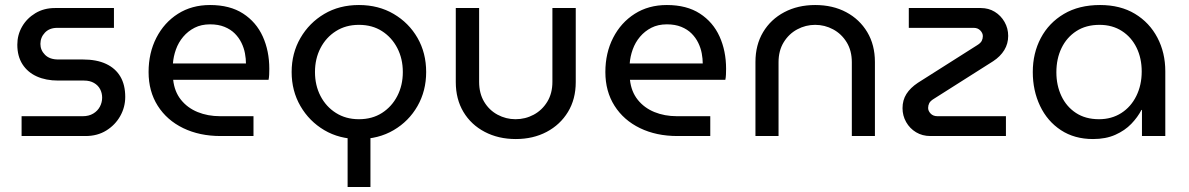

<svg xmlns="http://www.w3.org/2000/svg" viewBox="-20 -542 4736 765"><path d="M66 0V-79H310Q334 -79 351.5 -89.5Q369 -100 378 -117Q387 -134 387 -153Q387 -171 379 -186.5Q371 -202 354.5 -211.5Q338 -221 315 -221H212Q163 -221 126.5 -237.5Q90 -254 69.5 -286Q49 -318 49 -364Q49 -403 68 -436Q87 -469 121 -489.5Q155 -510 199 -510H434V-431H208Q177 -431 159 -412Q141 -393 141 -367Q141 -342 159.5 -323.5Q178 -305 212 -305H310Q365 -305 402.5 -287.5Q440 -270 459.5 -237Q479 -204 479 -156Q479 -115 459 -79.5Q439 -44 403.5 -22Q368 0 321 0Z M859 0Q775 0 710 -31.5Q645 -63 608.5 -120.5Q572 -178 572 -255Q572 -331 603 -391.5Q634 -452 689 -487Q744 -522 817 -522Q896 -522 948.5 -488Q1001 -454 1027 -396.5Q1053 -339 1053 -268Q1053 -257 1052.5 -245Q1052 -233 1050 -224H670Q675 -177 701 -144.5Q727 -112 767.5 -95.5Q808 -79 857 -79H990V0ZM669 -289H960Q960 -308 956 -329.5Q952 -351 942 -371.5Q932 -392 915.5 -408.5Q899 -425 874.5 -435Q850 -445 817 -445Q782 -445 755.5 -431.5Q729 -418 710 -395.5Q691 -373 681 -345Q671 -317 669 -289Z M1365 203V-5H1456V203ZM1410 12Q1332 12 1272 -23.5Q1212 -59 1177 -119.5Q1142 -180 1142 -255Q1142 -330 1177 -390.5Q1212 -451 1272 -486.5Q1332 -522 1410 -522Q1488 -522 1548.5 -486.5Q1609 -451 1643.5 -391Q1678 -331 1678 -255Q1678 -180 1643.5 -119.5Q1609 -59 1548.5 -23.5Q1488 12 1410 12ZM1410 -67Q1463 -67 1502 -92Q1541 -117 1563 -159.5Q1585 -202 1585 -255Q1585 -308 1563 -350.5Q1541 -393 1502 -418Q1463 -443 1410 -443Q1358 -443 1318.5 -418Q1279 -393 1257 -350.5Q1235 -308 1235 -255Q1235 -202 1257 -159.5Q1279 -117 1318.5 -92Q1358 -67 1410 -67Z M2035 12Q1966 12 1911.5 -16.5Q1857 -45 1826.5 -96Q1796 -147 1796 -215V-510H1889V-216Q1889 -170 1909 -136.5Q1929 -103 1962.5 -85Q1996 -67 2034 -67Q2073 -67 2106.5 -85Q2140 -103 2160.5 -136.5Q2181 -170 2181 -216V-510H2274V-215Q2274 -147 2243 -96Q2212 -45 2158 -16.5Q2104 12 2035 12Z M2679 0Q2595 0 2530 -31.5Q2465 -63 2428.5 -120.5Q2392 -178 2392 -255Q2392 -331 2423 -391.5Q2454 -452 2509 -487Q2564 -522 2637 -522Q2716 -522 2768.5 -488Q2821 -454 2847 -396.5Q2873 -339 2873 -268Q2873 -257 2872.5 -245Q2872 -233 2870 -224H2490Q2495 -177 2521 -144.5Q2547 -112 2587.5 -95.5Q2628 -79 2677 -79H2810V0ZM2489 -289H2780Q2780 -308 2776 -329.5Q2772 -351 2762 -371.5Q2752 -392 2735.5 -408.5Q2719 -425 2694.5 -435Q2670 -445 2637 -445Q2602 -445 2575.5 -431.5Q2549 -418 2530 -395.5Q2511 -373 2501 -345Q2491 -317 2489 -289Z M2990 0V-295Q2990 -363 3020.5 -414Q3051 -465 3105 -493.5Q3159 -522 3228 -522Q3298 -522 3351.5 -493.5Q3405 -465 3435.5 -414Q3466 -363 3466 -295V0H3374V-294Q3374 -340 3353.5 -373.5Q3333 -407 3299.5 -425Q3266 -443 3228 -443Q3190 -443 3156.5 -425Q3123 -407 3102.5 -373.5Q3082 -340 3082 -294V0Z M3687 0Q3655 0 3630 -15Q3605 -30 3590.5 -55.5Q3576 -81 3576 -111Q3576 -143 3591.5 -167.5Q3607 -192 3637 -212L3872 -361Q3887 -370 3891.5 -379Q3896 -388 3896 -398Q3896 -410 3886 -420.5Q3876 -431 3860 -431H3601V-510H3888Q3919 -510 3943.5 -495Q3968 -480 3982.5 -454.5Q3997 -429 3997 -399Q3997 -368 3981.5 -342.5Q3966 -317 3937 -298L3702 -149Q3687 -140 3682.5 -131Q3678 -122 3678 -112Q3678 -100 3688 -89.5Q3698 -79 3715 -79H3988V0Z M4335 12Q4261 12 4207 -23.5Q4153 -59 4124 -120Q4095 -181 4095 -255Q4095 -330 4127 -390.5Q4159 -451 4219 -486.5Q4279 -522 4363 -522Q4444 -522 4502 -487Q4560 -452 4591.5 -392Q4623 -332 4623 -258V0H4530V-104H4528Q4513 -75 4487.5 -48.5Q4462 -22 4424 -5Q4386 12 4335 12ZM4359 -67Q4409 -67 4447.5 -91.5Q4486 -116 4507.5 -159.5Q4529 -203 4529 -257Q4529 -310 4508.5 -352Q4488 -394 4450 -418.5Q4412 -443 4361 -443Q4307 -443 4268.5 -418Q4230 -393 4209.5 -350.5Q4189 -308 4189 -254Q4189 -202 4209 -159.5Q4229 -117 4267 -92Q4305 -67 4359 -67Z"/></svg>

Font: MuseoModerno Thin
Style: Regular
Weight: 400
Version: Version 1.003